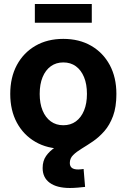

<svg xmlns="http://www.w3.org/2000/svg" viewBox="-20 -726 628 952"><path d="M293.9 11.7Q214.8 11.7 155.8 -22.5Q96.7 -56.6 63.7 -117.7Q30.8 -178.7 30.8 -260.3Q30.8 -342.3 63.7 -403.6Q96.7 -464.8 155.8 -499Q214.8 -533.2 293.9 -533.2Q373 -533.2 432.1 -499Q491.2 -464.8 524.2 -403.6Q557.1 -342.3 557.1 -260.3Q557.1 -178.7 524.2 -117.7Q491.2 -56.6 432.1 -22.5Q373 11.7 293.9 11.7ZM293.9 -105Q330.1 -105 356.2 -124Q382.3 -143.1 396.7 -178Q411.1 -212.9 411.1 -260.3Q411.1 -308.6 396.7 -343.5Q382.3 -378.4 356.2 -397.5Q330.1 -416.5 293.9 -416.5Q258.3 -416.5 231.9 -397.5Q205.6 -378.4 191.2 -343.5Q176.8 -308.6 176.8 -260.3Q176.8 -212.9 191.2 -178Q205.6 -143.1 231.9 -124Q258.3 -105 293.9 -105ZM326.7 206.1Q261.7 206.1 226.6 180.4Q191.4 154.8 191.4 106.9Q191.4 71.8 208.5 47.4Q225.6 22.9 253.9 4.2Q282.2 -14.6 316.2 -31.5Q350.1 -48.3 383.8 -67.6Q417.5 -86.9 445.8 -112.3Q474.1 -137.7 491.2 -173.6Q508.3 -209.5 508.3 -260.3H557.1Q557.1 -195.3 540.5 -150.6Q523.9 -106 497.6 -75.9Q471.2 -45.9 441.7 -25.6Q412.1 -5.4 385.7 10.5Q359.4 26.4 342.8 42.7Q326.2 59.1 326.2 82Q326.2 97.7 335.9 106Q345.7 114.3 368.2 114.3Q375 114.3 381.6 113.5Q388.2 112.8 394.5 111.8L401.9 200.7Q386.2 202.6 365.5 204.3Q344.7 206.1 326.7 206.1ZM435.1 -706.1V-613.3H152.8V-706.1Z"/></svg>

Font: Inter 28pt
Style: Bold
Weight: 700
Designer: Rasmus Andersson
Foundry: rsms
Version: Version 4.001;git-66647c0bb